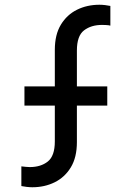

<svg xmlns="http://www.w3.org/2000/svg" viewBox="-20 -777 555 809"><path d="M116 12Q168 12 210.5 -9Q253 -30 278.5 -72Q304 -114 304 -178V-332H432V-413H304V-564Q304 -626 334 -649Q364 -672 410 -672Q415 -672 426.5 -671.5Q438 -671 445 -669V-752Q436 -754 423 -755.5Q410 -757 399 -757Q347 -757 304.5 -736Q262 -715 236.5 -673Q211 -631 211 -567V-413H83V-332H211V-181Q211 -120 181.5 -96.5Q152 -73 105 -73Q100 -73 89 -74Q78 -75 70 -76V7Q79 9 92.5 10.5Q106 12 116 12Z"/></svg>

Font: Plus Jakarta Sans Medium
Style: Regular
Weight: 500
Designer: Gumpita Rahayu
Foundry: Tokotype
Version: Version 2.004; ttfautohint (v1.8.3)